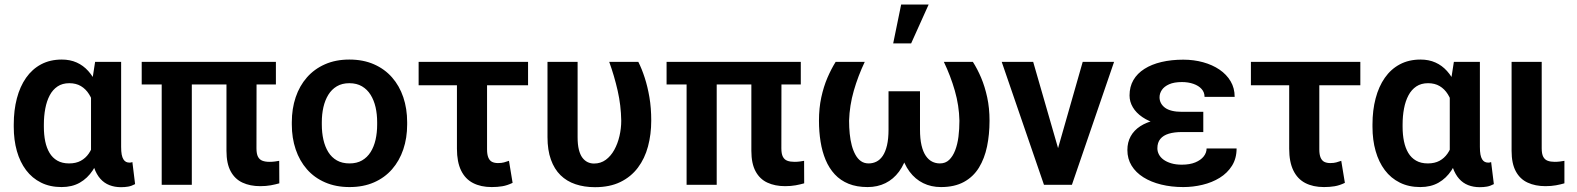

<svg xmlns="http://www.w3.org/2000/svg" viewBox="-20 -794 6775 825"><path d="M39.1 -249V-259.3Q39.1 -320.3 52.5 -371.3Q65.9 -422.4 92 -459.7Q118.2 -497.1 156.7 -517.6Q195.3 -538.1 245.6 -538.1Q281.2 -538.1 309.6 -525.4Q337.9 -512.7 359.1 -489Q380.4 -465.3 395.5 -432.6Q410.6 -399.9 420.4 -359.1Q430.2 -318.4 435.5 -272V-246.1Q429.2 -189.9 415.3 -143.3Q401.4 -96.7 378.7 -62.3Q356 -27.8 322.8 -9Q289.6 9.8 244.6 9.8Q194.8 9.8 156.5 -9.3Q118.2 -28.3 92 -63Q65.9 -97.7 52.5 -145Q39.1 -192.4 39.1 -249ZM168.5 -259.3V-249Q168.5 -215.3 174.3 -186.8Q180.2 -158.2 192.9 -137Q205.6 -115.7 226.3 -103.8Q247.1 -91.8 276.9 -91.8Q306.2 -91.8 326.9 -103Q347.7 -114.3 361.3 -134Q375 -153.8 383.3 -180.7Q391.6 -207.5 396 -239.3V-274.4Q392.6 -308.6 384.5 -337.9Q376.5 -367.2 362.5 -389.4Q348.6 -411.6 327.6 -424.1Q306.6 -436.5 277.8 -436.5Q248 -436.5 227.3 -422.6Q206.5 -408.7 193.6 -384.3Q180.7 -359.9 174.6 -327.6Q168.5 -295.4 168.5 -259.3ZM388.7 -528.3H500.5V-163.1Q500.5 -143.1 502.9 -130.1Q505.4 -117.2 510.3 -109.4Q515.1 -101.6 521.7 -98.4Q528.3 -95.2 537.1 -95.2Q540.5 -95.2 543.5 -95.9Q546.4 -96.7 548.8 -97.7L560.5 -2.9Q544.9 5.4 530.8 7.8Q516.6 10.3 500 10.3Q472.7 10.3 450.2 1.5Q427.7 -7.3 411.4 -25.6Q395 -43.9 384.8 -72.3Q374.5 -100.6 371.1 -140.1V-415Z M1165.5 -528.3V-431.2H588.9V-528.3ZM804.2 -528.3V0H674.8V-528.3ZM953.1 -528.3H1082.5L1082 -156.7Q1082 -132.8 1088.6 -120.4Q1095.2 -107.9 1107.7 -103.3Q1120.1 -98.6 1138.2 -98.6Q1150.9 -98.6 1161.6 -100.1Q1172.4 -101.6 1179.7 -103L1180.2 -6.3Q1163.6 -1.5 1143.6 2.2Q1123.5 5.9 1098.1 5.9Q1054.7 5.9 1022 -9.3Q989.3 -24.4 971.2 -57.9Q953.1 -91.3 953.1 -146Z M1233.9 -258.8V-269Q1233.9 -327.1 1250.5 -376.2Q1267.1 -425.3 1298.8 -461.4Q1330.6 -497.6 1376.5 -517.8Q1422.4 -538.1 1481 -538.1Q1540.5 -538.1 1586.7 -517.8Q1632.8 -497.6 1664.6 -461.4Q1696.3 -425.3 1712.9 -376.2Q1729.5 -327.1 1729.5 -269V-258.8Q1729.5 -201.2 1712.9 -152.1Q1696.3 -103 1664.6 -66.7Q1632.8 -30.3 1586.9 -10.3Q1541 9.8 1481.9 9.8Q1423.3 9.8 1377 -10.3Q1330.6 -30.3 1298.8 -66.7Q1267.1 -103 1250.5 -152.1Q1233.9 -201.2 1233.9 -258.8ZM1362.8 -269V-258.8Q1362.8 -224.1 1369.6 -193.8Q1376.5 -163.6 1390.6 -140.6Q1404.8 -117.7 1427.5 -104.7Q1450.2 -91.8 1481.9 -91.8Q1513.2 -91.8 1535.6 -104.7Q1558.1 -117.7 1572.5 -140.6Q1586.9 -163.6 1593.8 -193.8Q1600.6 -224.1 1600.6 -258.8V-269Q1600.6 -303.2 1593.8 -333.3Q1586.9 -363.3 1572.5 -386.5Q1558.1 -409.7 1535.4 -423.1Q1512.7 -436.5 1481 -436.5Q1449.7 -436.5 1427.2 -423.1Q1404.8 -409.7 1390.6 -386.5Q1376.5 -363.3 1369.6 -333.3Q1362.8 -303.2 1362.8 -269Z M2249 -528.3V-427.7H1778.8V-528.3ZM1943.4 -528.3H2072.8V-152.3Q2072.8 -129.9 2078.4 -116.7Q2084 -103.5 2094.5 -98.4Q2105 -93.3 2119.6 -93.3Q2135.3 -93.3 2145.5 -96.2Q2155.8 -99.1 2167 -103L2182.6 -8.3Q2159.2 2.9 2138.4 6.3Q2117.7 9.8 2092.8 9.8Q2045.9 9.8 2012.5 -7.6Q1979 -24.9 1961.2 -61.5Q1943.4 -98.1 1943.4 -154.8Z M2332.5 -528.3H2461.9V-204.1Q2461.9 -172.9 2467.3 -151.1Q2472.7 -129.4 2482.4 -116.5Q2492.2 -103.5 2504.9 -97.4Q2517.6 -91.3 2532.2 -91.3Q2561 -91.3 2582.8 -107.2Q2604.5 -123 2619.4 -149.9Q2634.3 -176.8 2641.8 -209.5Q2649.4 -242.2 2649.4 -275.4Q2648.4 -341.3 2634 -404.5Q2619.6 -467.8 2597.7 -528.3H2722.7Q2737.8 -498.5 2750.2 -460.2Q2762.7 -421.9 2770.5 -376Q2778.3 -330.1 2778.3 -275.9Q2778.3 -216.8 2764.4 -164.8Q2750.5 -112.8 2720.9 -73.5Q2691.4 -34.2 2645.8 -12Q2600.1 10.3 2536.6 10.3Q2490.7 10.3 2452.9 -2.4Q2415 -15.1 2388.4 -41.3Q2361.8 -67.4 2347.2 -108.2Q2332.5 -148.9 2332.5 -205.1Z M3420.9 -528.3V-431.2H2844.2V-528.3ZM3059.6 -528.3V0H2930.2V-528.3ZM3208.5 -528.3H3337.9L3337.4 -156.7Q3337.4 -132.8 3344 -120.4Q3350.6 -107.9 3363 -103.3Q3375.5 -98.6 3393.6 -98.6Q3406.2 -98.6 3417 -100.1Q3427.7 -101.6 3435.1 -103L3435.5 -6.3Q3418.9 -1.5 3398.9 2.2Q3378.9 5.9 3353.5 5.9Q3310.1 5.9 3277.3 -9.3Q3244.6 -24.4 3226.6 -57.9Q3208.5 -91.3 3208.5 -146Z M4035.6 -528.3H4160.2Q4179.7 -498 4195.8 -460Q4211.9 -421.9 4221.9 -375.7Q4231.9 -329.6 4231.9 -275.4Q4231.9 -216.3 4221.2 -164.6Q4210.4 -112.8 4186.3 -73.5Q4162.1 -34.2 4121.8 -12.2Q4081.5 9.8 4023.4 9.8Q3981 9.8 3946.8 -7.1Q3912.6 -23.9 3888.2 -56.6Q3863.8 -89.4 3851.1 -137.2Q3838.4 -185.1 3838.4 -246.6V-401.9H3933.1V-237.8Q3933.1 -197.3 3939.7 -169.4Q3946.3 -141.6 3958 -124.5Q3969.7 -107.4 3985.1 -99.6Q4000.5 -91.8 4018.6 -91.8Q4042.5 -91.8 4058.3 -106.9Q4074.2 -122.1 4084.2 -147.9Q4094.2 -173.8 4098.4 -206.5Q4102.5 -239.3 4102.5 -275.4Q4101.1 -340.8 4082.8 -404.3Q4064.5 -467.8 4035.6 -528.3ZM3570.8 -528.3H3695.8Q3667 -467.8 3648.7 -404.3Q3630.4 -340.8 3628.4 -275.4Q3628.4 -246.6 3631.1 -219.5Q3633.8 -192.4 3639.9 -169.4Q3646 -146.5 3655.8 -128.9Q3665.5 -111.3 3679.4 -101.6Q3693.4 -91.8 3712.4 -91.8Q3730.5 -91.8 3746.1 -99.6Q3761.7 -107.4 3773.2 -124.5Q3784.7 -141.6 3791.3 -169.4Q3797.9 -197.3 3797.9 -237.8V-401.9H3893.1V-246.6Q3893.1 -185.1 3880.1 -137.2Q3867.2 -89.4 3843 -56.6Q3818.8 -23.9 3784.7 -7.1Q3750.5 9.8 3708 9.8Q3661.1 9.8 3626.2 -4.4Q3591.3 -18.6 3566.9 -44.9Q3542.5 -71.3 3527.6 -106.9Q3512.7 -142.6 3505.9 -185.3Q3499 -228 3499 -275.4Q3499 -329.6 3509 -375.7Q3519 -421.9 3535.4 -460Q3551.8 -498 3570.8 -528.3ZM3817.9 -607.4 3852.1 -774.4H3970.2L3895 -607.4Z M4509.3 -97.7 4632.3 -528.3H4767.1L4585.9 0H4503.9ZM4419.4 -528.3 4543.9 -96.7 4548.3 0H4465.8L4284.2 -528.3Z M5033.2 -287.1H5150.4V-226.6H5058.1Q5025.4 -226.6 5002 -219.5Q4978.5 -212.4 4965.8 -197Q4953.1 -181.6 4953.1 -156.7Q4953.1 -143.1 4959.7 -130.4Q4966.3 -117.7 4979.7 -107.9Q4993.2 -98.1 5012.7 -92.3Q5032.2 -86.4 5058.1 -86.4Q5092.3 -86.4 5116 -96.2Q5139.6 -106 5152.1 -121.8Q5164.6 -137.7 5164.6 -156.2H5293.5Q5293.5 -113.3 5273.7 -81.8Q5253.9 -50.3 5220.9 -30Q5188 -9.8 5147.2 0Q5106.4 9.8 5064.5 9.8Q5013.2 9.8 4969.5 -1Q4925.8 -11.7 4893.1 -32.2Q4860.4 -52.7 4842.3 -82.3Q4824.2 -111.8 4824.2 -149.4Q4824.2 -182.6 4838.4 -208.3Q4852.5 -233.9 4879.4 -251.5Q4906.2 -269 4945.3 -278.1Q4984.4 -287.1 5033.2 -287.1ZM5150.4 -252H5033.2Q4988.8 -252 4952.1 -262.2Q4915.5 -272.5 4888.7 -290.8Q4861.8 -309.1 4847.7 -333Q4833.5 -356.9 4833.5 -383.8Q4833.5 -421.4 4850.1 -450Q4866.7 -478.5 4897.5 -498Q4928.2 -517.6 4970.7 -527.6Q5013.2 -537.6 5064.5 -537.6Q5109.4 -537.6 5149.4 -526.6Q5189.5 -515.6 5220 -494.9Q5250.5 -474.1 5267.8 -444.8Q5285.2 -415.5 5285.2 -377.9H5155.8Q5155.8 -397.5 5143.1 -411.6Q5130.4 -425.8 5108.2 -433.6Q5085.9 -441.4 5058.6 -441.4Q5024.9 -441.4 5003.7 -431.9Q4982.4 -422.4 4972.4 -407.5Q4962.4 -392.6 4962.4 -376Q4962.4 -362.3 4968.5 -350.8Q4974.6 -339.4 4986.3 -330.8Q4998 -322.3 5016.1 -317.9Q5034.2 -313.5 5058.1 -313.5H5150.4Z M5825.2 -528.3V-427.7H5355V-528.3ZM5519.5 -528.3H5648.9V-152.3Q5648.9 -129.9 5654.5 -116.7Q5660.2 -103.5 5670.7 -98.4Q5681.2 -93.3 5695.8 -93.3Q5711.4 -93.3 5721.7 -96.2Q5731.9 -99.1 5743.2 -103L5758.8 -8.3Q5735.4 2.9 5714.6 6.3Q5693.8 9.8 5668.9 9.8Q5622.1 9.8 5588.6 -7.6Q5555.2 -24.9 5537.4 -61.5Q5519.5 -98.1 5519.5 -154.8Z M5877.4 -249V-259.3Q5877.4 -320.3 5890.9 -371.3Q5904.3 -422.4 5930.4 -459.7Q5956.5 -497.1 5995.1 -517.6Q6033.7 -538.1 6084 -538.1Q6119.6 -538.1 6147.9 -525.4Q6176.3 -512.7 6197.5 -489Q6218.8 -465.3 6233.9 -432.6Q6249 -399.9 6258.8 -359.1Q6268.6 -318.4 6273.9 -272V-246.1Q6267.6 -189.9 6253.7 -143.3Q6239.7 -96.7 6217 -62.3Q6194.3 -27.8 6161.1 -9Q6127.9 9.8 6083 9.8Q6033.2 9.8 5994.9 -9.3Q5956.5 -28.3 5930.4 -63Q5904.3 -97.7 5890.9 -145Q5877.4 -192.4 5877.4 -249ZM6006.8 -259.3V-249Q6006.8 -215.3 6012.7 -186.8Q6018.6 -158.2 6031.2 -137Q6043.9 -115.7 6064.7 -103.8Q6085.4 -91.8 6115.2 -91.8Q6144.5 -91.8 6165.3 -103Q6186 -114.3 6199.7 -134Q6213.4 -153.8 6221.7 -180.7Q6230 -207.5 6234.4 -239.3V-274.4Q6231 -308.6 6222.9 -337.9Q6214.8 -367.2 6200.9 -389.4Q6187 -411.6 6166 -424.1Q6145 -436.5 6116.2 -436.5Q6086.4 -436.5 6065.7 -422.6Q6044.9 -408.7 6032 -384.3Q6019 -359.9 6012.9 -327.6Q6006.8 -295.4 6006.8 -259.3ZM6227.1 -528.3H6338.9V-163.1Q6338.9 -143.1 6341.3 -130.1Q6343.8 -117.2 6348.6 -109.4Q6353.5 -101.6 6360.1 -98.4Q6366.7 -95.2 6375.5 -95.2Q6378.9 -95.2 6381.8 -95.9Q6384.8 -96.7 6387.2 -97.7L6398.9 -2.9Q6383.3 5.4 6369.1 7.8Q6355 10.3 6338.4 10.3Q6311 10.3 6288.6 1.5Q6266.1 -7.3 6249.8 -25.6Q6233.4 -43.9 6223.1 -72.3Q6212.9 -100.6 6209.5 -140.1V-415Z M6475.1 -528.3H6604.5V-156.7Q6604.5 -132.8 6611.1 -120.4Q6617.7 -107.9 6630.1 -103.3Q6642.6 -98.6 6660.2 -98.6Q6672.9 -98.6 6683.8 -100.1Q6694.8 -101.6 6702.1 -103V-6.3Q6686 -1.5 6665.8 2.2Q6645.5 5.9 6620.6 5.9Q6577.1 5.9 6544.2 -9.3Q6511.2 -24.4 6493.2 -57.9Q6475.1 -91.3 6475.1 -146Z"/></svg>

Font: Roboto SemiBold
Style: Regular
Weight: 600
Designer: Christian Robertson
Foundry: Google
Version: Version 3.009; 2024